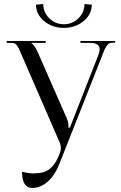

<svg xmlns="http://www.w3.org/2000/svg" viewBox="-20 -922 598 950"><path d="M89 -72Q122 -64 145 -64Q197 -64 224 -84.5Q251 -105 268 -145L276 -164Q281 -176 281 -190Q281 -205 274 -220L88 -648Q78 -671 75 -678Q72 -685 65 -695.5Q58 -706 49.5 -708Q41 -710 28 -710H13V-719H206V-710H135V-708Q149 -703 168 -661L312 -333Q319 -317 319 -291V-289L326 -291L466 -648Q473 -667 473 -679Q473 -710 424 -710H378V-719H550V-711H544Q531 -711 523 -708.5Q515 -706 507.5 -694.5Q500 -683 497.5 -677.5Q495 -672 486 -648L275 -114Q252 -55 216 -23.5Q180 8 140 8Q89 8 89 -72ZM158 -899 194 -902Q194 -861 224 -831.5Q254 -802 296 -802Q338 -802 368 -831.5Q398 -861 398 -902L434 -899Q434 -851 393.5 -817.5Q353 -784 296 -784Q239 -784 198.5 -817.5Q158 -851 158 -899Z"/></svg>

Font: FoglihtenNo06
Style: Regular
Weight: 500
Designer: gluk (gluksza@wp.pl)
Foundry: gluk (gluksza@wp.pl)
Version: Version 0.76